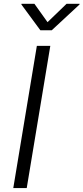

<svg xmlns="http://www.w3.org/2000/svg" viewBox="-20 -962 427 982"><path d="M237.3 -727.5 116.7 0H47.9L168.5 -727.5ZM156.2 -942.4 223.1 -848.6 320.3 -942.4H387.2L386.7 -939L244.6 -807.1H186.5L89.4 -939L89.8 -942.4Z"/></svg>

Font: Inter 17pt Light
Style: Italic
Weight: 300
Italic angle: -9.3988°
Version: Version 4.001;git-66647c0bb